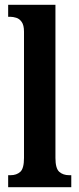

<svg xmlns="http://www.w3.org/2000/svg" viewBox="-20 -780 331 800"><path d="M14 0V-50H24Q49 -50 64.5 -64Q80 -78 80 -122V-648Q80 -675 70.5 -688.5Q61 -702 47.5 -706Q34 -710 24 -710H14V-760H211V-122Q211 -78 227 -64Q243 -50 268 -50H277V0Z"/></svg>

Font: Noto Serif ExtraCondensed
Style: Bold
Weight: 700
Width: 2
Designer: Monotype Design Team
Foundry: Monotype Imaging Inc.
Version: Version 2.014; ttfautohint (v1.8.4.7-5d5b)